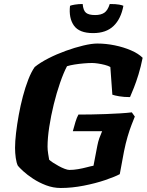

<svg xmlns="http://www.w3.org/2000/svg" viewBox="-20 -937 733 957"><path d="M283 0Q245 0 209.5 -13.5Q174 -27 144.5 -46.5Q115 -66 95.5 -84Q76 -102 69 -111Q62 -125 58.5 -150Q55 -175 55 -200Q55 -232 60 -274.5Q65 -317 73.5 -364Q82 -411 94 -456.5Q106 -502 121 -540.5Q136 -579 153 -603Q180 -625 221 -646Q262 -667 307.5 -683.5Q353 -700 395 -710Q437 -720 465 -720Q508 -720 552 -711Q596 -702 633 -686Q670 -670 691 -649Q682 -604 670.5 -566.5Q659 -529 647.5 -500Q636 -471 628 -453Q598 -453 574.5 -457Q551 -461 540 -465L530 -603Q520 -609 502.5 -613.5Q485 -618 468 -620.5Q451 -623 439 -623Q421 -623 397.5 -621Q374 -619 352 -615.5Q330 -612 314 -607Q297 -575 279.5 -524.5Q262 -474 248 -417Q234 -360 225.5 -304.5Q217 -249 217 -206Q217 -190 220 -171Q223 -152 225 -141Q231 -135 244 -126.5Q257 -118 272.5 -109.5Q288 -101 302.5 -95.5Q317 -90 326 -90Q347 -90 370 -94Q393 -98 413.5 -103.5Q434 -109 446 -111L465 -210Q469 -231 475 -248Q481 -265 489 -283H343Q349 -306 356 -329Q363 -352 371 -366Q398 -366 434 -366.5Q470 -367 508 -368.5Q546 -370 579.5 -372Q613 -374 637 -377L652 -356Q646 -341 636 -315.5Q626 -290 616 -256Q606 -222 598 -182L577 -69Q553 -56 504.5 -39.5Q456 -23 397 -11.5Q338 0 283 0ZM444 -772Q375 -772 348.5 -809.5Q322 -847 329 -908Q335 -911 353 -914Q371 -917 392 -917Q395 -884 409 -873Q423 -862 454 -862Q483 -862 500 -873.5Q517 -885 527 -917Q558 -917 574 -914Q590 -911 595 -908Q583 -843 546 -807.5Q509 -772 444 -772Z"/></svg>

Font: Texturina 12pt Black
Style: Italic
Weight: 900
Italic angle: -11°
Designer: Guillermo Torres Carreño
Foundry: Omnibus-Type
Version: Version 1.002